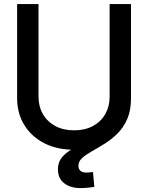

<svg xmlns="http://www.w3.org/2000/svg" viewBox="-20 -748 751 974"><path d="M356 11.7Q268.6 11.7 203.6 -22Q138.7 -55.7 102.8 -114.5Q66.9 -173.3 66.9 -249.5V-727.5H175.3V-258.3Q175.3 -208.5 197.3 -169.9Q219.2 -131.3 259.8 -109.1Q300.3 -86.9 356 -86.9Q411.6 -86.9 452.1 -109.1Q492.7 -131.3 514.4 -169.9Q536.1 -208.5 536.1 -258.3V-727.5H644.5V-249.5Q644.5 -173.3 608.9 -114.5Q573.2 -55.7 508.3 -22Q443.4 11.7 356 11.7ZM388.2 206.1Q337.4 206.1 305.7 181.6Q273.9 157.2 273.9 110.8Q273.9 76.7 292 53.2Q310.1 29.8 339.6 12.2Q369.1 -5.4 404.8 -21Q440.4 -36.6 475.8 -55.2Q511.2 -73.7 540.8 -98.9Q570.3 -124 588.4 -160.6Q606.4 -197.3 606.4 -249.5H644.5Q644.5 -188 625.5 -144.3Q606.4 -100.6 575.9 -70.6Q545.4 -40.5 511.2 -19.3Q477.1 2 446.8 19Q416.5 36.1 397.2 53.2Q377.9 70.3 377.9 93.3Q377.9 109.4 387.9 118.4Q397.9 127.4 418.9 127.4Q427.2 127.4 436 126.5Q444.8 125.5 451.7 124.5L458.5 200.2Q443.4 202.6 425 204.3Q406.7 206.1 388.2 206.1Z"/></svg>

Font: Inter 28pt Medium
Style: Regular
Weight: 500
Designer: Rasmus Andersson
Foundry: rsms
Version: Version 4.001;git-66647c0bb